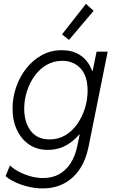

<svg xmlns="http://www.w3.org/2000/svg" viewBox="-20 -790 616 1022"><path d="M207.5 212.9Q168.5 212.9 130.1 203.6Q91.8 194.3 60.3 179.4Q28.8 164.6 9.8 147.5L33.2 90.3Q50.8 107.9 79.3 123.3Q107.9 138.7 142.1 148.2Q176.3 157.7 210 157.7Q258.3 157.7 294.9 137.2Q331.5 116.7 355.7 78.9Q379.9 41 390.6 -9.3L404.3 -74.2H389.2L415.5 -124L466.8 -373L455.1 -412.6H473.1L494.1 -515.1H553.2L450.7 -5.4Q437 62 403.8 111.1Q370.6 160.2 321 186.5Q271.5 212.9 207.5 212.9ZM234.4 7.8Q177.7 7.8 135.7 -20.3Q93.8 -48.3 70.3 -97.9Q46.9 -147.5 46.9 -211.9Q46.9 -271.5 66.2 -326.9Q85.4 -382.3 120.4 -426.5Q155.3 -470.7 203.4 -496.8Q251.5 -522.9 309.1 -522.9Q363.3 -522.9 402.8 -498.8Q442.4 -474.6 463.9 -428.5Q485.4 -382.3 485.4 -315.4Q485.4 -256.3 468 -198.7Q450.7 -141.1 417.7 -94.5Q384.8 -47.9 338.6 -20Q292.5 7.8 234.4 7.8ZM244.1 -47.9Q290.5 -47.9 328.1 -70.3Q365.7 -92.8 391.8 -130.6Q418 -168.5 432.1 -214.1Q446.3 -259.8 446.3 -306.6Q446.3 -386.2 408.4 -426.3Q370.6 -466.3 311.5 -466.3Q265.6 -466.3 228.3 -444.6Q190.9 -422.9 164.3 -386Q137.7 -349.1 123.3 -303.7Q108.9 -258.3 108.9 -211.4Q108.9 -139.2 143.6 -93.5Q178.2 -47.9 244.1 -47.9ZM347.2 -577.6 310.1 -606.9 437.5 -769.5 478.5 -732.4Z"/></svg>

Font: Reddit Sans Light
Style: Italic
Weight: 300
Italic angle: -11.25°
Designer: Stephen Hutchings
Version: Version 1.013